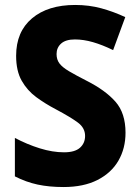

<svg xmlns="http://www.w3.org/2000/svg" viewBox="-20 -744 560 774"><path d="M486 -209Q486 -146 457.5 -96.5Q429 -47 373 -18.5Q317 10 236 10Q178 10 131.5 0Q85 -10 40 -33V-188Q89 -162 140.5 -146Q192 -130 238 -130Q282 -130 302.5 -148.5Q323 -167 323 -196Q323 -228 294.5 -249.5Q266 -271 204 -304Q162 -326 126 -352.5Q90 -379 67.5 -418.5Q45 -458 45 -519Q45 -616 109 -670Q173 -724 283 -724Q339 -724 388.5 -710.5Q438 -697 485 -675L436 -542Q393 -563 355 -574Q317 -585 282 -585Q245 -585 226.5 -568.5Q208 -552 208 -526Q208 -504 219.5 -488.5Q231 -473 258 -457Q285 -441 330 -418Q405 -380 445.5 -334Q486 -288 486 -209Z"/></svg>

Font: Noto Sans Devanagari SemiCondensed ExtraBold
Style: Regular
Weight: 800
Width: 4
Designer: Jelle Bosma - Monotype Design Team
Foundry: Monotype Imaging Inc.
Version: Version 2.004; ttfautohint (v1.8.4.7-5d5b)